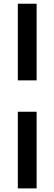

<svg xmlns="http://www.w3.org/2000/svg" viewBox="-20 -832 300 1057"><path d="M78.1 -216.8H181.6V205.1H78.1ZM78.1 -811.5H181.6V-389.6H78.1Z"/></svg>

Font: Reddit Sans Fudge ExtraBold
Style: Regular
Weight: 800
Designer: Stephen Hutchings
Foundry: Reddit
Version: Version 1.011